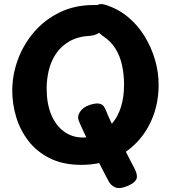

<svg xmlns="http://www.w3.org/2000/svg" viewBox="-20 -809 847 955"><path d="M477 -783Q496 -782 509.5 -771.5Q523 -761 523 -745Q523 -718 512 -693Q501 -668 480.5 -651Q460 -634 430 -631Q368 -628 325.5 -603.5Q283 -579 258 -541Q233 -503 222.5 -458.5Q212 -414 212 -370Q212 -294 234.5 -239.5Q257 -185 298 -155Q339 -125 392 -125Q435 -125 472 -143Q509 -161 537.5 -194.5Q566 -228 581.5 -276.5Q597 -325 597 -387Q597 -439 587 -484.5Q577 -530 555 -566Q533 -602 496 -627Q469 -645 458.5 -666Q448 -687 445.5 -708.5Q443 -730 443 -748Q443 -764 458.5 -779Q474 -794 501 -786Q564 -767 613.5 -727Q663 -687 697.5 -631.5Q732 -576 750.5 -513.5Q769 -451 769 -388Q769 -303 741.5 -230.5Q714 -158 663 -103.5Q612 -49 541.5 -19Q471 11 384 11Q294 11 228.5 -21.5Q163 -54 121.5 -108Q80 -162 60.5 -227Q41 -292 41 -358Q41 -436 68.5 -511.5Q96 -587 148.5 -648.5Q201 -710 276 -747Q351 -784 446 -784Q454 -784 462 -784Q470 -784 477 -783ZM372 -208Q363 -230 378 -253Q393 -276 426 -287Q457 -297 473.5 -293.5Q490 -290 497 -279Q504 -268 508 -257Q518 -232 532 -202.5Q546 -173 562.5 -140.5Q579 -108 595 -76.5Q611 -45 625.5 -16Q640 13 652 35Q667 67 657 85Q647 103 612 117Q576 132 553.5 123Q531 114 519 90Q508 69 493 40.5Q478 12 462 -20Q446 -52 429.5 -85Q413 -118 398 -149.5Q383 -181 372 -208Z"/></svg>

Font: Playpen Sans Arabic
Style: Bold
Weight: 700
Version: Version 2.000